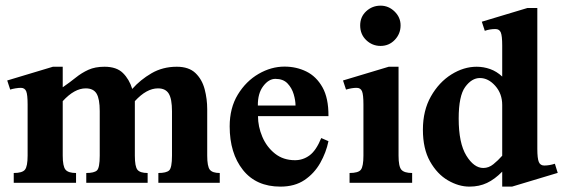

<svg xmlns="http://www.w3.org/2000/svg" viewBox="-20 -656 2021 689"><path d="M768.6 0H548.3V-35.2Q576.7 -35.2 586.9 -44.4Q597.2 -53.7 597.2 -97.7V-256.8Q597.2 -300.8 585.7 -319.8Q574.2 -338.9 546.9 -338.9Q505.9 -338.9 463.9 -293V-97.2Q463.9 -58.1 473.4 -46.6Q482.9 -35.2 509.8 -35.2V0H289.6V-35.2Q317.9 -35.2 327.9 -44.4Q337.9 -53.7 337.9 -97.7V-257.3Q337.9 -300.8 326.7 -319.8Q315.4 -338.9 287.6 -338.9Q247.1 -338.9 205.1 -293V-97.7Q205.1 -59.1 215.1 -47.1Q225.1 -35.2 252.9 -35.2V0H29.3V-35.2Q60.1 -35.2 69.6 -47.1Q79.1 -59.1 79.1 -97.7V-281.2Q79.1 -316.4 74 -328.6Q68.8 -340.8 54.7 -340.8Q46.9 -340.8 35.2 -338.9Q23.4 -336.9 16.6 -334.5L5.9 -367.2L169.9 -416.5H205.1V-342.8Q230.5 -360.4 251.7 -377.4Q272.9 -394.5 297.1 -405.5Q321.3 -416.5 355 -416.5Q398.4 -416.5 421.1 -394Q443.8 -371.6 454.6 -336.9Q483.4 -369.6 523.7 -393.1Q564 -416.5 614.3 -416.5Q657.7 -416.5 681.4 -393.8Q705.1 -371.1 714.4 -335.9Q723.6 -300.8 723.6 -264.2V-97.7Q723.6 -59.1 732.9 -47.1Q742.2 -35.2 768.6 -35.2Z M1132.8 -160.6 1158.7 -149.4Q1150.4 -108.9 1129.2 -71.3Q1107.9 -33.7 1072.8 -10Q1037.6 13.7 986.3 13.7Q899.4 13.7 851.8 -46.1Q804.2 -106 804.2 -202.6Q804.2 -268.6 833.5 -316.7Q862.8 -364.7 908 -390.9Q953.1 -417 1001 -417Q1043.5 -417 1079.3 -399.4Q1115.2 -381.8 1137.2 -342.8Q1159.2 -303.7 1158.7 -239.3H905.8Q905.8 -201.7 921.4 -165Q937 -128.4 966.8 -104.7Q996.6 -81.1 1038.6 -81.1Q1067.4 -81.1 1091.1 -98.6Q1114.7 -116.2 1132.8 -160.6ZM905.3 -277.3H1040.5Q1040.5 -295.4 1033.9 -317.9Q1027.3 -340.3 1011.7 -356.7Q996.1 -373 968.3 -373Q944.3 -373 924.6 -346.9Q904.8 -320.8 905.3 -277.3Z M1417.5 -564.9Q1417.5 -534.7 1396.7 -512.9Q1376 -491.2 1345.7 -491.2Q1315.9 -491.2 1294.2 -512Q1272.5 -532.7 1272.5 -564.9Q1272.5 -595.7 1294.2 -615.7Q1315.9 -635.7 1345.7 -635.7Q1374.5 -635.7 1396 -614.7Q1417.5 -593.8 1417.5 -564.9ZM1459 0H1234.4V-35.2Q1266.1 -35.2 1275.1 -47.1Q1284.2 -59.1 1284.2 -97.7V-281.2Q1284.2 -316.4 1279.1 -328.6Q1273.9 -340.8 1259.8 -340.8Q1242.7 -340.8 1221.7 -334.5L1210.9 -367.2L1375 -416.5H1410.2V-97.2Q1410.2 -58.6 1420.4 -46.9Q1430.7 -35.2 1459 -35.2Z M1981.4 -35.6 1817.4 13.7H1782.2V-40Q1755.4 -12.7 1727.5 0.5Q1699.7 13.7 1664.6 13.7Q1626 13.7 1587.4 -8.8Q1548.8 -31.2 1523.2 -76.7Q1497.6 -122.1 1497.6 -190.4Q1497.6 -259.3 1526.4 -310.1Q1555.2 -360.8 1599.6 -388.7Q1644 -416.5 1690.4 -416.5Q1715.3 -416.5 1738.8 -408.2Q1762.2 -399.9 1782.2 -381.3V-492.7Q1782.2 -527.3 1777.1 -539.6Q1772 -551.8 1757.8 -551.8Q1737.8 -551.8 1719.7 -545.4L1709 -578.1L1873 -627.4H1908.2V-122.1Q1908.2 -87.4 1913.6 -74.7Q1918.9 -62 1933.1 -62Q1951.2 -62 1971.2 -68.4ZM1782.2 -97.2V-279.3Q1782.2 -319.8 1757.3 -347.9Q1732.4 -376 1702.1 -376Q1672.9 -376 1649.4 -344Q1626 -312 1626 -230.5Q1626 -142.6 1653.3 -97.9Q1680.7 -53.2 1714.4 -53.2Q1733.9 -53.2 1750.5 -66.7Q1767.1 -80.1 1782.2 -97.2Z"/></svg>

Font: Scheherazade New
Style: Bold
Weight: 700
Designer: SIL International
Foundry: SIL International
Version: Version 4.000